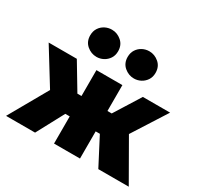

<svg xmlns="http://www.w3.org/2000/svg" viewBox="-162 -970 1204 1166"><g transform="rotate(30 440.0 -387.5)"><path d="M347.5 0V-190.5H202.5V-333.5H347.5V-515H529.5V-333.5H673V-190.5H529.5V0ZM11 0 164 -269.5 12.5 -515H210L358 -268L214.5 0ZM658 0 518.5 -268 673 -515H864L712.5 -277.5L871.5 0ZM307 -584.5Q269 -584.5 239 -610.2Q209 -636 209 -679.5Q209 -709 223 -730.5Q237 -752 259.2 -763.5Q281.5 -775 307 -775Q344.5 -775 374.5 -749.2Q404.5 -723.5 404.5 -679.5Q404.5 -650.5 390.5 -629.2Q376.5 -608 354.2 -596.2Q332 -584.5 307 -584.5ZM569.5 -584.5Q531.5 -584.5 501.5 -610.2Q471.5 -636 471.5 -679.5Q471.5 -709 485.5 -730.5Q499.5 -752 521.8 -763.5Q544 -775 569.5 -775Q607 -775 637 -749.2Q667 -723.5 667 -679.5Q667 -650.5 653 -629.2Q639 -608 616.8 -596.2Q594.5 -584.5 569.5 -584.5Z"/></g></svg>

Font: Geologica Cursive ExtraBold
Style: Regular
Weight: 800
Designer: Sindre Bremnes, Frode Helland
Foundry: Monokrom Skriftforlag AS
Version: Version 1.010;gftools[0.9.28]